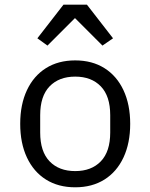

<svg xmlns="http://www.w3.org/2000/svg" viewBox="-20 -785 640 817"><path d="M66 -258Q66 -340 94.5 -401Q123 -462 175.5 -495Q228 -528 300 -528Q372 -528 424.5 -495Q477 -462 505.5 -401Q534 -340 534 -258Q534 -176 505.5 -115Q477 -54 424.5 -21Q372 12 300 12Q228 12 175.5 -21Q123 -54 94.5 -115Q66 -176 66 -258ZM449 -221V-295Q449 -376 409 -417.5Q369 -459 300 -459Q231 -459 191 -417.5Q151 -376 151 -295V-221Q151 -140 191 -98.5Q231 -57 300 -57Q369 -57 409 -98.5Q449 -140 449 -221ZM350 -765 461 -622 416 -591 299 -708 182 -591 139 -622 250 -765Z"/></svg>

Font: iA Writer Mono V
Style: Regular
Weight: 400
Designer: Mike Abbink, Paul van der Laan, Pieter van Rosmalen
Foundry: Bold Monday
Version: Version 2.000